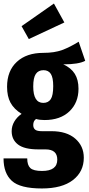

<svg xmlns="http://www.w3.org/2000/svg" viewBox="-22 -845 502 1086"><path d="M460 -501Q423 -481 336 -481Q380 -461 401 -427.5Q422 -394 422 -343Q422 -264 370.5 -215Q319 -166 230 -166Q202 -166 182 -172Q166 -161 166 -138Q166 -121 176.5 -112Q187 -103 215 -103H269Q355 -103 403.5 -61Q452 -19 452 47Q452 126 390.5 173.5Q329 221 215 221Q92 221 45 178Q-2 135 -2 51H132Q132 89 149.5 105.5Q167 122 216 122Q302 122 302 58Q302 29 285.5 14.5Q269 0 235 0H195Q116 0 80 -27.5Q44 -55 44 -103Q44 -132 59 -157.5Q74 -183 100 -201Q57 -228 37.5 -264Q18 -300 18 -354Q18 -444 73 -495Q128 -546 223 -546Q286 -546 329.5 -562Q373 -578 423 -609ZM166 -356Q166 -263 223 -263Q251 -263 265 -284Q279 -305 279 -358Q279 -406 265.5 -427Q252 -448 224 -448Q195 -448 180.5 -426.5Q166 -405 166 -356ZM283 -825 342 -718 141 -624 100 -697Z"/></svg>

Font: Fira Sans Extra Condensed
Style: Bold
Weight: 700
Width: 1
Designer: Carrois Corporate & Edenspiekermann AG
Foundry: Carrois Corporate GbR & Edenspiekermann AG
Version: Version 4.203